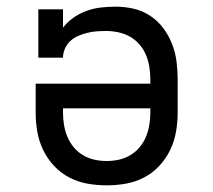

<svg xmlns="http://www.w3.org/2000/svg" viewBox="-20 -548 640 576"><path d="M300 8Q271 8 242.5 3Q214 -2 188 -15.5Q162 -29 142 -50.5Q122 -72 109.5 -98Q97 -124 92 -152.5Q87 -181 87 -210V-297H431V-310Q431 -329 428 -347.5Q425 -366 418 -383Q411 -400 398.5 -414.5Q386 -429 370 -438Q354 -447 335.5 -451Q317 -455 299 -455Q284 -455 270 -454Q256 -453 242 -449.5Q228 -446 215 -440.5Q202 -435 191.5 -425.5Q181 -416 175 -402.5Q169 -389 169 -375H95V-520H169V-465Q182 -482 200.5 -495Q219 -508 240 -515.5Q261 -523 283 -525.5Q305 -528 327 -528Q354 -528 380.5 -522Q407 -516 430 -501Q453 -486 469.5 -464Q486 -442 496 -416.5Q506 -391 509.5 -364Q513 -337 513 -310V-210Q513 -181 508 -152.5Q503 -124 490.5 -98Q478 -72 458 -50.5Q438 -29 412 -15.5Q386 -2 357.5 3Q329 8 300 8ZM300 -65Q319 -65 337 -69Q355 -73 371 -82.5Q387 -92 399 -106.5Q411 -121 418 -138Q425 -155 428 -173.5Q431 -192 431 -210V-223H169V-210Q169 -192 172 -173.5Q175 -155 182 -138Q189 -121 201 -106.5Q213 -92 229 -82.5Q245 -73 263 -69Q281 -65 300 -65Z"/></svg>

Font: Iosevka Etoile
Style: Regular
Weight: 400
Designer: Belleve Invis
Foundry: Belleve Invis
Version: Version 33.2.4